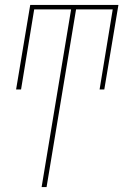

<svg xmlns="http://www.w3.org/2000/svg" viewBox="-20 -540 540 775"><path d="M148 215 267 -502H118L65 -179H45L102 -520H458L401 -179H382L435 -502H287L168 215Z"/></svg>

Font: Iosevka SS04 Thin
Style: Italic
Weight: 100
Italic angle: -9°
Monospace: yes
Designer: Belleve Invis
Foundry: Belleve Invis
Version: Version 19.0.0; ttfautohint (v1.8.4)